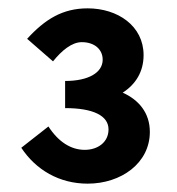

<svg xmlns="http://www.w3.org/2000/svg" viewBox="-20 -804 423 460"><path d="M31 -450C66 -397 122 -364 190 -364C270 -364 339 -413 339 -488C339 -534 312 -565 274 -582C305 -602 324 -632 324 -672C324 -742 262 -784 190 -784C130 -784 88 -758 45 -711L107 -657C128 -683 152 -703 176 -703C206 -703 226 -686 226 -661C226 -630 192 -610 136 -610V-545C203 -545 240 -527 240 -494C240 -463 214 -445 183 -445C150 -445 120 -464 96 -501Z"/></svg>

Font: Source Sans Pro SemBd
Style: Regular
Weight: 700
Designer: Paul D. Hunt
Foundry: Adobe Systems Incorporated
Version: Version 2.020;PS 2.0;hotconv 1.0.86;makeotf.lib2.5.63406